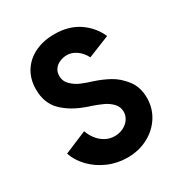

<svg xmlns="http://www.w3.org/2000/svg" viewBox="-172 -852 927 983"><g transform="rotate(-30 291.5 -360.5)"><path d="M40 -165 172.9 -220.7Q181.6 -194.8 199 -171.9Q216.3 -148.9 241.7 -134.5Q267.1 -120.1 297.9 -120.1Q324.2 -120.1 347.4 -131.3Q370.6 -142.6 384.5 -162.4Q398.4 -182.1 398.4 -206.1Q398.4 -235.8 378.4 -256.6Q358.4 -277.3 332 -289.6Q305.7 -301.8 266.6 -315.4Q260.7 -316.4 251 -320.3Q166 -349.1 116 -398.4Q65.9 -447.8 66.4 -529.3Q66.4 -588.9 94.5 -633.8Q122.6 -678.7 172.9 -703.1Q223.1 -727.5 288.1 -727.5Q373.5 -727.5 432.4 -687.3Q491.2 -647 518.6 -584L389.6 -532.2Q383.3 -546.9 369.6 -562.7Q356 -578.6 335.2 -590.6Q314.5 -602.5 289.1 -602.5Q267.6 -602.1 248 -593.8Q228.5 -585.4 216.3 -569.1Q204.1 -552.7 204.1 -529.3Q204.1 -497.1 227.1 -475.1Q250 -453.1 277.1 -441.7Q304.2 -430.2 343.8 -418Q387.2 -403.8 428.2 -381.6Q469.2 -359.4 503.2 -315.9Q537.1 -272.5 537.1 -208Q537.1 -147.9 505.9 -98.6Q474.6 -49.3 420.4 -20.8Q366.2 7.8 299.8 7.8Q239.3 7.8 185.3 -15.6Q131.3 -39.1 93.3 -78.9Q55.2 -118.7 40 -165Z"/></g></svg>

Font: Reddit Sans Fudge
Style: Bold
Weight: 700
Designer: Stephen Hutchings
Foundry: Reddit
Version: Version 1.013